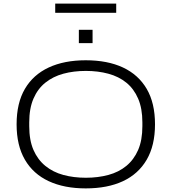

<svg xmlns="http://www.w3.org/2000/svg" viewBox="-20 -1032 951 1064"><path d="M455 12Q336 12 250 -28Q164 -68 118 -147Q72 -226 72 -343Q72 -461 118 -539.5Q164 -618 250 -658Q336 -698 455 -698Q576 -698 661.5 -658Q747 -618 793 -539.5Q839 -461 839 -343Q839 -226 793 -147Q747 -68 661.5 -28Q576 12 455 12ZM456 -47Q523 -47 580.5 -62.5Q638 -78 680 -112.5Q722 -147 745.5 -201Q769 -255 769 -333V-354Q769 -431 745.5 -485.5Q722 -540 680 -574Q638 -608 580.5 -623.5Q523 -639 456 -639Q388 -639 331 -623.5Q274 -608 231.5 -574Q189 -540 165.5 -485.5Q142 -431 142 -354V-333Q142 -255 165.5 -201Q189 -147 231.5 -112.5Q274 -78 331 -62.5Q388 -47 456 -47ZM417 -793V-867H493V-793ZM286 -961V-1012H624V-961Z"/></svg>

Font: Archivo SemiExpanded ExtraLight
Style: Regular
Weight: 250
Width: 6
Designer: Hector Gatti
Foundry: Omnibus-Type
Version: Version 2.001